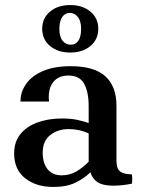

<svg xmlns="http://www.w3.org/2000/svg" viewBox="-20 -725 565 760"><path d="M191 15Q123 15 79.5 -19.5Q36 -54 36 -117Q36 -164 61 -194.5Q86 -225 129 -240.5Q172 -256 225 -256Q261 -256 286 -250.5Q311 -245 331 -238V-197Q294 -214 252 -214Q209 -214 179 -190.5Q149 -167 149 -120Q149 -79 168.5 -55Q188 -31 224 -31Q257 -31 283.5 -47Q310 -63 331 -85L338 -43Q312 -18 277.5 -1.5Q243 15 191 15ZM441 -306V-89Q441 -57 456 -46Q471 -35 502 -35Q505 -17 502 2Q483 6 463.5 8Q444 10 429 10Q387 10 366 -4Q345 -18 338 -43L331 -85V-304Q331 -361 313 -393.5Q295 -426 251 -426Q210 -426 189.5 -398.5Q169 -371 174 -323H61Q61 -361 83.5 -393Q106 -425 150.5 -444Q195 -463 260 -463Q353 -463 397 -423Q441 -383 441 -306ZM258 -705Q307 -705 338 -679Q369 -653 369 -611Q369 -569 338 -543Q307 -517 258 -517Q209 -517 178 -543Q147 -569 147 -611Q147 -653 178 -679Q209 -705 258 -705ZM260 -548Q279 -548 290 -563.5Q301 -579 301 -611Q301 -642 288 -658Q275 -674 256 -674Q238 -674 226.5 -658Q215 -642 215 -611Q215 -579 228 -563.5Q241 -548 260 -548Z"/></svg>

Font: Poltawski Nowy Medium
Style: Regular
Weight: 500
Version: Version 1.001;gftools[0.9.25]